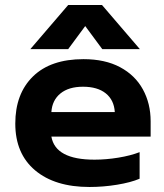

<svg xmlns="http://www.w3.org/2000/svg" viewBox="-20 -731 653 766"><path d="M252 -711H387L538 -535H388L320 -627L252 -535H101ZM41 -238Q41 -357 111.5 -426Q182 -495 313 -495Q399 -495 459 -463Q519 -431 550 -374.5Q581 -318 581 -247V-186H185Q201 -94 357 -94Q403 -94 452 -102Q501 -110 537 -124V-18Q502 -3 447 6Q392 15 337 15Q199 15 120 -51.5Q41 -118 41 -238ZM438 -284Q435 -332 402 -358.5Q369 -385 311 -385Q254 -385 221 -358Q188 -331 185 -284Z"/></svg>

Font: Prompt SemiBold
Style: Regular
Weight: 600
Designer: Katatrad Team
Foundry: CadsonDemak
Version: Version 1.000